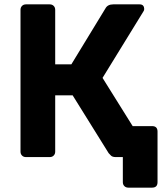

<svg xmlns="http://www.w3.org/2000/svg" viewBox="-20 -720 757 880"><path d="M99 0Q88 0 81 -7Q74 -14 74 -25V-675Q74 -686 81 -693Q88 -700 99 -700H208Q219 -700 226 -693Q233 -686 233 -675V-425H307L463 -681Q473 -700 499 -700H620Q631 -700 636 -694Q641 -688 641 -679Q641 -672 637 -667L450 -363L588 -142H677Q702 -142 702 -117V115Q702 140 677 140H568Q557 140 550 133Q543 126 543 115V0H511Q496 0 489 -6.5Q482 -13 478 -18L313 -283H233V-25Q233 -14 226 -7Q219 0 208 0Z"/></svg>

Font: Fz Rubik SemBd
Style: Regular
Weight: 600
Designer: Hubert and Fischer
Foundry: Hubert and Fischer
Version: Vit hóa bi FontZin.com